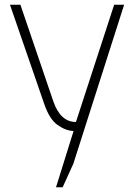

<svg xmlns="http://www.w3.org/2000/svg" viewBox="-20 -552 566 809"><path d="M290 0Q257 -1 222.5 -25.5Q188 -50 166 -115L22 -532H66L205 -124Q235 -38 300 -38L461 -532H503L289 138L244 237H216Z"/></svg>

Font: Exo ExtraLight
Style: Regular
Weight: 275
Designer: Natanael Gama
Foundry: Natanael Gama
Version: Version 1.500; ttfautohint (v1.6)